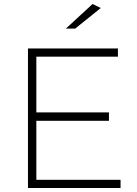

<svg xmlns="http://www.w3.org/2000/svg" viewBox="-20 -942 687 962"><path d="M120.1 0V-699.2H570.8V-658.2H162.1V-378.9H525.9V-336.9H162.1V-41H584V0ZM310.1 -798.8 443.8 -921.9 484.9 -901.9 356.9 -798.8Z"/></svg>

Font: Trueno UltraLight
Style: Regular
Weight: 250
Designer: Julieta Ulanovsky
Foundry: Julieta Ulanovsky
Version: Version 3.001b | FøM Fix